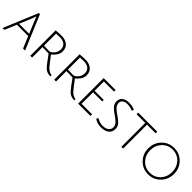

<svg xmlns="http://www.w3.org/2000/svg" viewBox="338 -2049 3450 3450"><g transform="rotate(45 2063.0 -324.5)"><path d="M152 -225 59 0H12L284 -653H311L585 0H534L440 -225ZM295 -579Q280 -534 268 -504L168 -264H424L325 -503Q302 -559 295 -579Z M717 0V-646Q803 -653 863 -653Q955 -653 1015 -605.5Q1075 -558 1075 -470Q1075 -411 1041 -361Q1007 -311 964 -280Q1083 -122 1111 -91Q1168 -32 1235 -24L1234 7Q1178 6 1143 -9.5Q1108 -25 1073.5 -62Q1039 -99 922 -261Q841 -261 763 -266V0ZM897 -299Q936 -299 981 -351Q1026 -403 1026 -472Q1026 -541 979 -577Q932 -613 857 -613Q817 -613 763 -609V-304Q835 -299 897 -299Z M1325 0V-646Q1411 -653 1471 -653Q1563 -653 1623 -605.5Q1683 -558 1683 -470Q1683 -411 1649 -361Q1615 -311 1572 -280Q1691 -122 1719 -91Q1776 -32 1843 -24L1842 7Q1786 6 1751 -9.5Q1716 -25 1681.5 -62Q1647 -99 1530 -261Q1449 -261 1371 -266V0ZM1505 -299Q1544 -299 1589 -351Q1634 -403 1634 -472Q1634 -541 1587 -577Q1540 -613 1465 -613Q1425 -613 1371 -609V-304Q1443 -299 1505 -299Z M1933 0V-649H2236V-609H1979V-373H2211V-334H1979V-42H2246V0Z M2561 -621Q2507 -621 2473 -595Q2439 -569 2439 -522Q2439 -468 2484 -425Q2516 -394 2566.5 -359.5Q2617 -325 2636 -310Q2655 -295 2682 -269Q2731 -220 2731 -156Q2731 -73 2675.5 -30.5Q2620 12 2520.5 12Q2421 12 2354 -40L2378 -75Q2446 -29 2522 -29Q2598 -29 2640.5 -61Q2683 -93 2683 -151Q2683 -201 2640 -243Q2610 -273 2559.5 -308Q2509 -343 2489 -358.5Q2469 -374 2442 -400Q2391 -451 2391 -518Q2391 -585 2438.5 -623Q2486 -661 2570 -661Q2654 -661 2721 -628L2704 -591Q2642 -621 2561 -621Z M3031 -608H2811V-649H3296V-608H3076V0H3031Z M3719 10Q3580 10 3486 -87Q3392 -184 3392 -324.5Q3392 -465 3486 -562Q3580 -659 3719 -659Q3858 -659 3952 -562Q4046 -465 4046 -324.5Q4046 -184 3952 -87Q3858 10 3719 10ZM3719 -618Q3599 -618 3519.5 -533Q3440 -448 3440 -324.5Q3440 -201 3519.5 -116.5Q3599 -32 3719.5 -32Q3840 -32 3919 -116.5Q3998 -201 3998 -324.5Q3998 -448 3919 -533Q3840 -618 3719 -618Z"/></g></svg>

Font: Julius Sans One
Style: Regular
Weight: 400
Designer: Luciano Vergara
Foundry: LatinoType
Version: Version 1.001